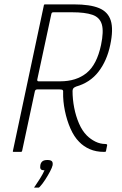

<svg xmlns="http://www.w3.org/2000/svg" viewBox="-20 -693 558 876"><path d="M43 0Q40 0 39 -1Q38 -2 39 -5L180 -668Q180 -673 186 -673H317Q391 -673 432 -656Q473 -639 485.5 -599Q498 -559 483 -488Q468 -416 429.5 -366Q391 -316 327 -298Q317 -294 314 -289Q311 -284 311 -278Q311 -240 318.5 -201.5Q326 -163 340.5 -129.5Q355 -96 376 -75Q393 -58 415 -47Q437 -36 462 -36Q464 -36 466.5 -35Q469 -34 469 -31L464 -6Q464 -3 463 -2Q462 -1 460.5 -0.5Q459 0 455 0Q418 0 389.5 -12.5Q361 -25 341 -46Q318 -69 301.5 -106.5Q285 -144 276 -188Q267 -232 268 -272Q269 -278 266.5 -281.5Q264 -285 252 -285H149Q146 -285 143 -283Q140 -281 139 -276L81 -5Q80 0 75 0ZM150 -330Q149 -322 156 -322H255Q328 -322 375 -360Q422 -398 441 -488Q454 -550 444.5 -582Q435 -614 401.5 -625.5Q368 -637 309 -637H224Q219 -637 217 -635Q215 -633 214 -628ZM220 61Q218 71 208.5 89Q199 107 186.5 126.5Q174 146 161 160Q158 163 157 163Q155 163 148 163Q141 163 136 163Q136 162 136 161.5Q136 161 140 156Q150 142 163 121Q176 100 183 84Q169 84 165.5 78Q162 72 164 61Q166 49 173.5 43Q181 37 196 37Q211 37 216.5 42.5Q222 48 220 61Z"/></svg>

Font: Glory ExtraLight
Style: Italic
Weight: 250
Italic angle: -12°
Version: Version 1.011